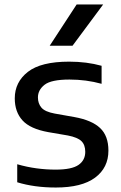

<svg xmlns="http://www.w3.org/2000/svg" viewBox="-20 -828 540 858"><path d="M229.5 10Q133.5 10 57 -13.5V-94Q100.5 -81.5 143 -75.8Q185.5 -70 229 -70Q300.5 -70 330.8 -91Q361 -112 361 -149.5Q361 -180.5 344 -197.2Q327 -214 283.5 -222.5L196 -237.5Q115 -252 80.5 -290Q46 -328 46 -388.5Q46 -461 104.5 -506.8Q163 -552.5 289 -552.5Q367.5 -552.5 434 -534V-453.5Q365 -472.5 290.5 -472.5Q209 -472.5 179.2 -449.2Q149.5 -426 149.5 -392.5Q149.5 -365.5 165.2 -347Q181 -328.5 224.5 -320.5L312 -305Q390 -291 427.2 -256Q464.5 -221 464.5 -155Q464.5 -78.5 405 -34.2Q345.5 10 229.5 10ZM202 -623.5 322.5 -808H441L304 -623.5Z"/></svg>

Font: Encode Sans SemiExpanded SemiExpanded Medium
Style: Regular
Weight: 500
Width: 6
Designer: Multiple Designers
Foundry: Impallari Type
Version: Version 3.000; ttfautohint (v1.8.3) -l 8 -r 50 -G 200 -x 14 